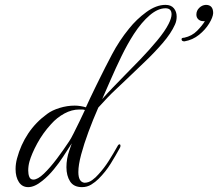

<svg xmlns="http://www.w3.org/2000/svg" viewBox="-20 -762 896 789"><path d="M317 7Q283 7 268 -16.5Q253 -40 253 -75Q253 -110 265 -144L275 -173L238 -116Q224 -94 201.5 -66.5Q179 -39 154 -19Q122 7 96 7Q71 7 57.5 -14Q44 -35 44 -67Q44 -89 50 -111Q65 -167 96 -213.5Q127 -260 174 -294Q194 -309 225 -318.5Q256 -328 287 -328Q299 -328 311 -326Q323 -324 333 -321Q341 -339 351.5 -361Q362 -383 372.5 -404.5Q383 -426 390 -440Q410 -481 440 -538Q470 -595 510 -644Q541 -683 581.5 -712.5Q622 -742 660 -742Q683 -742 694.5 -728Q706 -714 706 -694Q706 -676 699 -661Q683 -625 648.5 -585Q614 -545 574.5 -507.5Q535 -470 504 -440Q478 -415 458 -396.5Q438 -378 421 -360Q404 -342 384 -320Q362 -270 343.5 -220Q325 -170 313.5 -127Q302 -84 302 -55Q302 -14 327 -11Q344 -11 359 -22Q374 -33 385 -46Q408 -71 427 -101Q446 -131 465 -165Q468 -169 471 -169Q475 -169 475 -163Q475 -158 473 -155Q455 -122 434.5 -89Q414 -56 385 -27Q372 -14 355 -3.5Q338 7 317 7ZM400 -355Q423 -381 443 -401.5Q463 -422 492 -452Q520 -480 556.5 -518Q593 -556 625.5 -595Q658 -634 673 -664Q685 -688 685 -703Q685 -728 660 -728Q629 -728 595.5 -699.5Q562 -671 530 -622Q503 -580 479 -530.5Q455 -481 435 -435Q415 -389 400 -355ZM117 -24Q135 -24 160.5 -48.5Q186 -73 213.5 -109.5Q241 -146 264 -181Q271 -191 282.5 -214Q294 -237 307 -263.5Q320 -290 329 -310Q323 -312 317.5 -312Q312 -312 306 -312Q275 -312 244.5 -295.5Q214 -279 190 -252Q156 -215 133 -172.5Q110 -130 101 -98Q96 -80 96 -61Q96 -46 100.5 -35Q105 -24 117 -24ZM738 -592Q726 -592 726 -601Q726 -607 737 -607Q769 -614 790 -635.5Q811 -657 822 -675H816Q803 -675 795 -682.5Q787 -690 787 -702Q787 -718 798.5 -729.5Q810 -741 826 -742Q856 -742 856 -708Q855 -691 839.5 -665.5Q824 -640 798 -619Q772 -598 738 -592Z"/></svg>

Font: MonteCarlo
Style: Regular
Weight: 400
Designer: Robert E. Leuschke
Foundry: Robert E. Leuschke
Version: Version 1.010; ttfautohint (v1.8.3)